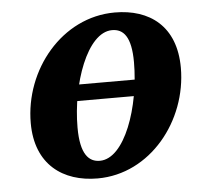

<svg xmlns="http://www.w3.org/2000/svg" viewBox="-43 -543 619 602"><g transform="rotate(-5 266.5 -242.0)"><path d="M98.3 -232.1H471.6V-283.4H98.3V-232.1ZM240.9 15.2C406.9 15.2 530.8 -140.9 530.8 -307.7C530.8 -439.4 448.4 -498.5 339.3 -498.5C172.3 -498.5 46.8 -343 46.8 -176C46.8 -44.7 132.3 15.2 240.9 15.2ZM252.6 -39.3C218.3 -39.3 191.7 -64.2 191.7 -149.3C191.7 -284.6 247 -444.1 326.1 -444.1C361.6 -444.1 385.9 -418.7 385.9 -337.8C385.9 -198.1 331.4 -39.3 252.6 -39.3Z"/></g></svg>

Font: Source Serif Variable
Style: Italic
Weight: 389
Italic angle: -12°
Designer: Frank Grießhammer
Foundry: Adobe Systems Incorporated
Version: Version 3.001;hotconv 1.0.111;makeotfexe 2.5.65597